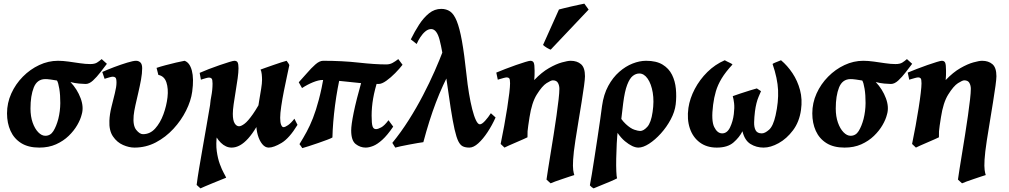

<svg xmlns="http://www.w3.org/2000/svg" viewBox="-20 -791 5543 1055"><path d="M567.4 -440.4Q551.3 -419.4 531.5 -393.6Q511.7 -367.7 491 -348.6Q470.2 -329.6 450.7 -329.6Q438 -329.6 414.1 -331.8Q390.1 -334 367.2 -340.3Q404.8 -300.3 423.1 -251Q441.4 -201.7 428.7 -161.1Q422.4 -134.8 404.5 -103.8Q386.7 -72.8 357.4 -44.4Q328.1 -16.1 287.8 2Q247.6 20 195.8 20Q135.7 20 96.4 -4.6Q57.1 -29.3 37.8 -72Q18.6 -114.7 18.6 -168Q18.6 -225.1 42 -277.1Q65.4 -329.1 105.5 -369.6Q145.5 -410.2 195.6 -433.6Q245.6 -457 298.8 -457Q325.2 -457 356.7 -452.6Q388.2 -448.2 419.2 -443.6Q450.2 -439 475.6 -439Q500 -439 512.9 -447Q525.9 -455.1 538.6 -466.3ZM300.3 -137.2Q311 -180.2 311.3 -224.6Q311.5 -269 305.9 -303.2Q300.3 -337.4 293 -348.6Q280.3 -351.1 258.5 -354Q236.8 -356.9 227.5 -356.4Q183.6 -355.5 165.5 -310.1Q147.5 -264.6 147.5 -194.8Q147.5 -151.4 159.4 -117.4Q171.4 -83.5 190.2 -64.2Q209 -44.9 229 -44.9Q257.3 -44.9 273.4 -71Q289.6 -97.2 300.3 -137.2Z M1036.1 -287.1Q1029.3 -236.8 1002.4 -183.1Q975.6 -129.4 933.1 -83.3Q890.6 -37.1 836.2 -8.5Q781.7 20 718.8 20Q689 20 656 5.6Q623 -8.8 600.8 -41.3Q578.6 -73.7 581.1 -127.9Q582.5 -163.1 592.3 -202.9Q602.1 -242.7 611.1 -278.6Q620.1 -314.5 620.1 -336.9Q620.1 -359.4 614.5 -364.5Q608.9 -369.6 600.1 -369.6Q594.7 -369.6 583.7 -366.7Q572.8 -363.8 563.7 -360.8Q554.7 -357.9 554.7 -357.9L542 -395.5Q569.8 -408.2 607.4 -422.4Q645 -436.5 678.7 -446.8Q712.4 -457 727.5 -457Q741.7 -457 751.5 -447.8Q761.2 -438.5 761.2 -416Q761.2 -388.2 754.9 -353.3Q748.5 -318.4 740 -282Q731.4 -245.6 724.1 -212.6Q716.8 -179.7 714.4 -155.8Q709.5 -101.1 728.5 -77.4Q747.6 -53.7 765.6 -53.7Q804.7 -53.7 832.8 -85Q860.8 -116.2 877.9 -162.8Q895 -209.5 900.4 -256.3Q905.8 -303.7 894.3 -338.4Q882.8 -373 850.1 -379.4L840.3 -418Q859.9 -424.8 889.4 -432.6Q918.9 -440.4 948 -447.3Q977.1 -454.1 994.1 -457Q1022.5 -447.3 1034.2 -403.1Q1045.9 -358.9 1036.1 -287.1Z M1614.7 -105Q1569.8 -31.2 1526.9 -5.6Q1483.9 20 1456.5 20Q1436.5 20 1420.9 0.7Q1405.3 -18.6 1396.7 -48.3Q1388.2 -78.1 1388.2 -108.9Q1388.2 -134.3 1393.1 -168.2Q1397.9 -202.1 1404.1 -237.5Q1410.2 -272.9 1415 -303.2Q1419.9 -333.5 1419.9 -351.6Q1419.9 -367.2 1418.2 -383.3Q1416.5 -399.4 1411.6 -408.7Q1420.4 -412.1 1439.7 -418.9Q1459 -425.8 1481.7 -433.6Q1504.4 -441.4 1524.4 -448Q1544.4 -454.6 1554.7 -457Q1558.6 -452.1 1563.5 -444.8Q1568.4 -437.5 1569.8 -433.1Q1565.4 -411.6 1557.1 -373.3Q1548.8 -335 1540 -291Q1531.2 -247.1 1525.4 -207.3Q1519.5 -167.5 1519.5 -143.6Q1519.5 -117.7 1524.9 -105Q1530.3 -92.3 1537.6 -92.3Q1546.9 -92.3 1563 -103.5Q1579.1 -114.7 1597.7 -138.7ZM1434.6 -275.4 1430.7 -174.8Q1388.7 -80.6 1343.8 -30.3Q1298.8 20 1252.9 20Q1220.7 20 1193.4 -6.8Q1166 -33.7 1149.7 -79.1Q1133.3 -124.5 1133.3 -180.2Q1133.3 -223.6 1140.6 -260Q1147.9 -296.4 1147.9 -332Q1147.9 -354.5 1142.6 -359.6Q1137.2 -364.7 1128.9 -364.7Q1123 -364.7 1112.3 -361.8Q1101.6 -358.9 1092.8 -356Q1084 -353 1084 -353L1077.1 -390.6Q1097.7 -399.9 1127.4 -411.4Q1157.2 -422.9 1187 -433.1Q1216.8 -443.4 1239.3 -450.2Q1261.7 -457 1267.6 -457Q1281.2 -457 1285.9 -447.8Q1290.5 -438.5 1290.5 -416Q1290.5 -394.5 1285.9 -360.6Q1281.2 -326.7 1274.9 -289.1Q1268.6 -251.5 1263.9 -218.5Q1259.3 -185.5 1259.3 -165.5Q1259.3 -129.9 1269.3 -113.5Q1279.3 -97.2 1293.5 -97.2Q1305.2 -97.2 1323.7 -111.1Q1342.3 -125 1369.4 -163.6Q1396.5 -202.1 1434.6 -275.4ZM1198.2 -215.8Q1192.4 -186.5 1188.7 -163.3Q1185.1 -140.1 1181.6 -114.3Q1178.2 -88.4 1172.4 -50.8Q1165.5 -0.5 1171.1 40Q1176.8 80.6 1188 110.8Q1199.2 141.1 1209.7 159.9Q1220.2 178.7 1222.7 185.5Q1215.3 188.5 1195.3 196.5Q1175.3 204.6 1151.1 214.4Q1127 224.1 1107.2 232.7Q1087.4 241.2 1081.5 244.1L1060.5 225.1Q1065.4 185.5 1074.5 131.8Q1083.5 78.1 1094 18.6Q1104.5 -41 1114.7 -99.6Q1125 -158.2 1133.3 -208Q1141.6 -257.8 1145.5 -291Q1145.5 -291 1153.6 -283Q1161.6 -274.9 1171.9 -262.9Q1182.1 -251 1190.2 -238.3Q1198.2 -225.6 1198.2 -215.8Z M2168.5 -466.3 2191.9 -435.1Q2175.8 -414.1 2151.6 -389.4Q2127.4 -364.7 2102.8 -347.2Q2078.1 -329.6 2060.5 -329.6Q2009.3 -329.6 1955.6 -335Q1901.9 -340.3 1850.3 -345.9Q1798.8 -351.6 1752.9 -351.6Q1731 -351.6 1699.7 -338.9Q1668.5 -326.2 1639.6 -307.1L1621.6 -338.9Q1642.6 -361.3 1666.3 -388.9Q1689.9 -416.5 1712.9 -436.8Q1735.8 -457 1755.4 -457Q1860.4 -457 1950.4 -447Q2040.5 -437 2102.5 -437Q2122.1 -437 2137.5 -445.6Q2152.8 -454.1 2168.5 -466.3ZM2140.6 -95.2Q2108.4 -47.9 2080.8 -22.9Q2053.2 2 2030.3 11Q2007.3 20 1989.3 20Q1959.5 20 1934.6 0.7Q1909.7 -18.6 1909.7 -74.2Q1909.7 -104 1923.3 -171.6Q1937 -239.3 1969.7 -355L2058.6 -360.4Q2038.6 -298.3 2030.3 -249.8Q2022 -201.2 2022 -155.8Q2022 -111.8 2027.1 -96.7Q2032.2 -81.5 2045.9 -81.5Q2057.1 -81.5 2074.7 -91.1Q2092.3 -100.6 2114.7 -130.4ZM1855 -397.9Q1833.5 -307.6 1821 -212.4Q1808.6 -117.2 1806.6 -35.6Q1799.8 -31.2 1777.8 -22.9Q1755.9 -14.6 1728.3 -5.1Q1700.7 4.4 1676.5 12.2Q1652.3 20 1641.1 22.9Q1639.6 20 1632.6 10.5Q1625.5 1 1625.5 1Q1646.5 -32.7 1664.8 -66.4Q1683.1 -100.1 1699.7 -142.3Q1716.3 -184.6 1731.9 -243.4Q1747.6 -302.2 1762.2 -386.2Q1767.6 -388.7 1782.2 -390.6Q1796.9 -392.6 1813.7 -394.3Q1830.6 -396 1842.8 -397Q1855 -397.9 1855 -397.9Z M2703.1 -145.5Q2684.1 -103 2659.2 -65.2Q2634.3 -27.3 2608.2 -3.7Q2582 20 2559.1 20Q2538.1 20 2523.7 13.4Q2509.3 6.8 2498.5 -14.6Q2487.8 -36.1 2477.8 -80.1Q2467.8 -124 2456.3 -197.8Q2444.8 -271.5 2429.2 -383.3Q2411.1 -512.7 2395.5 -572Q2379.9 -631.3 2349.1 -631.3Q2333 -631.3 2317.6 -618.7Q2302.2 -606 2289.8 -586.9Q2277.3 -567.9 2269.5 -549.3L2237.3 -574.7Q2258.3 -617.7 2283 -655.8Q2307.6 -693.8 2337.6 -718Q2367.7 -742.2 2404.8 -742.2Q2432.6 -742.2 2453.4 -728Q2474.1 -713.9 2489.7 -675.5Q2505.4 -637.2 2518.3 -565.7Q2531.2 -494.1 2543.5 -378.9Q2548.8 -327.1 2556.9 -278.6Q2564.9 -230 2574.7 -191.4Q2584.5 -152.8 2595.2 -130.4Q2606 -107.9 2616.7 -107.9Q2627.9 -107.9 2645.5 -127.2Q2663.1 -146.5 2677.2 -168.9ZM2461.4 -415.5Q2411.1 -322.3 2374.8 -226.6Q2338.4 -130.9 2306.2 -9.8Q2297.4 -8.8 2275.6 -5.1Q2253.9 -1.5 2228.5 3.4Q2203.1 8.3 2181.9 12.7Q2160.6 17.1 2151.9 20L2135.7 -5.9Q2183.6 -64.5 2226.1 -131.6Q2268.6 -198.7 2304.4 -267.6Q2340.3 -336.4 2368.4 -400.4Q2396.5 -464.4 2416 -516.1Q2420.4 -511.7 2427.7 -497.1Q2435.1 -482.4 2442.6 -464.8Q2450.2 -447.3 2455.6 -433.3Q2460.9 -419.4 2461.4 -415.5Z M3194.3 -372.1Q3194.3 -357.4 3189.2 -319.3Q3184.1 -281.2 3175.8 -230Q3167.5 -178.7 3158.4 -123.5Q3149.4 -68.4 3141.6 -19Q3131.3 48.3 3129.2 86.4Q3127 124.5 3129.6 143.1Q3132.3 161.6 3135.7 170.9Q3128.4 172.9 3110.4 179Q3092.3 185.1 3070.6 192.4Q3048.8 199.7 3030.5 206.3Q3012.2 212.9 3005.4 216.3L2982.9 195.8Q2985.4 177.2 2991.5 138.9Q2997.6 100.6 3005.6 51.3Q3013.7 2 3022.2 -51.5Q3030.8 -105 3037.8 -155Q3044.9 -205.1 3049.3 -243.9Q3053.7 -282.7 3053.7 -302.7Q3053.7 -321.3 3045.9 -335.4Q3038.1 -349.6 3017.6 -349.6Q3007.8 -349.6 2983.4 -334.2Q2959 -318.8 2929.2 -271Q2901.9 -227.1 2889.6 -147Q2885.3 -117.7 2882.6 -100.6Q2879.9 -83.5 2878.9 -69.8Q2877.9 -56.2 2878.4 -36.6Q2872.1 -33.2 2854.2 -25.4Q2836.4 -17.6 2814.9 -8.3Q2793.5 1 2775.6 8.8Q2757.8 16.6 2752 20L2731 0Q2741.2 -48.8 2750.5 -100.1Q2759.8 -151.4 2767.1 -198Q2774.4 -244.6 2778.6 -280.3Q2782.7 -315.9 2782.7 -333Q2782.7 -355.5 2778.1 -360.6Q2773.4 -365.7 2764.6 -365.7Q2759.3 -365.7 2747.3 -362.5Q2735.4 -359.4 2725.3 -356.2Q2715.3 -353 2715.3 -353L2707 -392.1Q2727.5 -400.9 2756.8 -412.1Q2786.1 -423.3 2815.2 -433.6Q2844.2 -443.8 2866.2 -450.4Q2888.2 -457 2894 -457Q2907.7 -457 2912.6 -446.8Q2917.5 -436.5 2917.5 -401.9Q2917.5 -391.6 2917.2 -377.4Q2917 -363.3 2915.5 -351.1Q2956.5 -394 2996.3 -416.7Q3036.1 -439.5 3067.9 -448.2Q3099.6 -457 3115.7 -457Q3150.9 -457 3172.6 -438.2Q3194.3 -419.4 3194.3 -372.1ZM3214.4 -738.3 3005.9 -518.1Q2998 -520.5 2985.1 -528.3Q2972.2 -536.1 2963.9 -543.9L3051.3 -738.8Q3059.6 -741.2 3078.4 -745.8Q3097.2 -750.5 3119.6 -755.6Q3142.1 -760.7 3161.9 -764.9Q3181.6 -769 3190.9 -771Z M3692.9 -217.8Q3688 -176.8 3665.5 -134.8Q3643.1 -92.8 3611.3 -57.6Q3579.6 -22.5 3546.6 -1.2Q3513.7 20 3487.8 20Q3456.5 20 3414.1 -14.9Q3371.6 -49.8 3333 -133.3Q3339.4 -138.2 3340.3 -149.2Q3341.3 -160.2 3345.5 -170.4Q3349.6 -180.7 3365.2 -182.6Q3392.6 -133.3 3418.5 -109.4Q3444.3 -85.4 3465.3 -78.4Q3486.3 -71.3 3497.6 -71.3Q3516.1 -71.3 3536.9 -94.2Q3557.6 -117.2 3565.9 -175.8Q3574.7 -234.4 3566.7 -282.2Q3558.6 -330.1 3538.8 -358.6Q3519 -387.2 3492.7 -387.2Q3474.1 -387.2 3457 -373.8Q3439.9 -360.4 3426.3 -325Q3412.6 -289.6 3404.3 -224.1Q3402.3 -208 3399.4 -182.9Q3396.5 -157.7 3394 -137.7Q3391.6 -117.7 3391.6 -117.7Q3386.2 -139.2 3382.1 -124.8Q3377.9 -110.4 3375.5 -82Q3371.1 -45.4 3368.9 -2.7Q3366.7 40 3366 80.3Q3365.2 120.6 3366.5 149.9Q3367.7 179.2 3370.6 189Q3358.4 195.8 3332.3 206.8Q3306.2 217.8 3280 228.3Q3253.9 238.8 3241.7 244.1Q3230.5 238.3 3221.2 227.5Q3225.1 208 3231.9 166.7Q3238.8 125.5 3246.8 72.8Q3254.9 20 3263.2 -34.4Q3271.5 -88.9 3278.1 -135.3Q3284.7 -181.6 3288.1 -209Q3296.9 -272.5 3322.3 -319.1Q3347.7 -365.7 3382.6 -396.2Q3417.5 -426.8 3456.1 -441.9Q3494.6 -457 3530.3 -457Q3586.4 -457 3620.8 -436Q3655.3 -415 3672.6 -380.1Q3689.9 -345.2 3693.8 -303Q3697.8 -260.7 3692.9 -217.8Z M3918.5 20Q3863.3 20 3825.2 -8.3Q3787.1 -36.6 3770.5 -85.9Q3753.9 -135.3 3762.7 -198.2Q3770.5 -250.5 3797.6 -302Q3824.7 -353.5 3866.9 -395.3Q3909.2 -437 3962.4 -460Q3964.4 -458 3974.1 -453.6Q3983.9 -449.2 3993.4 -444.3Q4002.9 -439.5 4004.9 -436.5Q3966.8 -395.5 3945.3 -359.9Q3923.8 -324.2 3913.6 -289.3Q3903.3 -254.4 3898.4 -215.3Q3887.2 -128.4 3904.3 -93.3Q3921.4 -58.1 3948.2 -58.1Q3975.6 -58.1 3991.5 -91.1Q4007.3 -124 4012.2 -164.1Q4016.6 -199.2 4013.7 -223.9Q4010.7 -248.5 4006.3 -262.7Q4020.5 -268.1 4047.9 -277.1Q4075.2 -286.1 4101.8 -294.4Q4128.4 -302.7 4138.7 -305.2Q4146 -300.3 4153.8 -295.2Q4161.6 -290 4161.6 -290Q4161.6 -290 4148.2 -258.8Q4134.8 -227.5 4128.4 -179.2Q4124.5 -147.5 4123.8 -119.6Q4123 -91.8 4132.1 -75Q4141.1 -58.1 4166 -58.1Q4183.1 -58.1 4205.8 -78.1Q4228.5 -98.1 4241.7 -157.2Q4258.3 -231.4 4255.4 -295.7Q4252.4 -359.9 4225.1 -439.5Q4227.5 -441.9 4237.5 -446.3Q4247.6 -450.7 4258.1 -454.6Q4268.6 -458.5 4271.5 -460Q4306.6 -430.7 4334.5 -388.9Q4362.3 -347.2 4376 -296.1Q4389.6 -245.1 4381.3 -187Q4372.1 -121.1 4337.4 -75Q4302.7 -28.8 4258.5 -4.4Q4214.4 20 4175.8 20Q4135.7 20 4103.8 0.2Q4071.8 -19.5 4059.6 -69.8Q4043 -36.6 4010.5 -8.3Q3978 20 3918.5 20Z M4992.2 -440.4Q4976.1 -419.4 4956.3 -393.6Q4936.5 -367.7 4915.8 -348.6Q4895 -329.6 4875.5 -329.6Q4862.8 -329.6 4838.9 -331.8Q4814.9 -334 4792 -340.3Q4829.6 -300.3 4847.9 -251Q4866.2 -201.7 4853.5 -161.1Q4847.2 -134.8 4829.3 -103.8Q4811.5 -72.8 4782.2 -44.4Q4752.9 -16.1 4712.6 2Q4672.4 20 4620.6 20Q4560.5 20 4521.2 -4.6Q4481.9 -29.3 4462.6 -72Q4443.4 -114.7 4443.4 -168Q4443.4 -225.1 4466.8 -277.1Q4490.2 -329.1 4530.3 -369.6Q4570.3 -410.2 4620.4 -433.6Q4670.4 -457 4723.6 -457Q4750 -457 4781.5 -452.6Q4813 -448.2 4844 -443.6Q4875 -439 4900.4 -439Q4924.8 -439 4937.7 -447Q4950.7 -455.1 4963.4 -466.3ZM4725.1 -137.2Q4735.8 -180.2 4736.1 -224.6Q4736.3 -269 4730.7 -303.2Q4725.1 -337.4 4717.8 -348.6Q4705.1 -351.1 4683.3 -354Q4661.6 -356.9 4652.3 -356.4Q4608.4 -355.5 4590.3 -310.1Q4572.3 -264.6 4572.3 -194.8Q4572.3 -151.4 4584.2 -117.4Q4596.2 -83.5 4615 -64.2Q4633.8 -44.9 4653.8 -44.9Q4682.1 -44.9 4698.2 -71Q4714.4 -97.2 4725.1 -137.2Z M5455.1 -372.1Q5455.1 -357.4 5450 -319.3Q5444.8 -281.2 5436.5 -230Q5428.2 -178.7 5419.2 -123.5Q5410.2 -68.4 5402.3 -19Q5392.1 48.3 5389.9 86.4Q5387.7 124.5 5390.4 143.1Q5393.1 161.6 5396.5 170.9Q5389.2 172.9 5371.1 179Q5353 185.1 5331.3 192.4Q5309.6 199.7 5291.3 206.3Q5272.9 212.9 5266.1 216.3L5243.7 195.8Q5246.1 177.2 5252.2 138.9Q5258.3 100.6 5266.4 51.3Q5274.4 2 5283 -51.5Q5291.5 -105 5298.6 -155Q5305.7 -205.1 5310.1 -243.9Q5314.5 -282.7 5314.5 -302.7Q5314.5 -321.3 5306.6 -335.4Q5298.8 -349.6 5278.3 -349.6Q5268.6 -349.6 5244.1 -334.2Q5219.7 -318.8 5189.9 -271Q5162.6 -227.1 5150.4 -147Q5146 -117.7 5143.3 -100.6Q5140.6 -83.5 5139.6 -69.8Q5138.7 -56.2 5139.2 -36.6Q5132.8 -33.2 5115 -25.4Q5097.2 -17.6 5075.7 -8.3Q5054.2 1 5036.4 8.8Q5018.6 16.6 5012.7 20L4991.7 0Q5002 -48.8 5011.2 -100.1Q5020.5 -151.4 5027.8 -198Q5035.2 -244.6 5039.3 -280.3Q5043.5 -315.9 5043.5 -333Q5043.5 -355.5 5038.8 -360.6Q5034.2 -365.7 5025.4 -365.7Q5020 -365.7 5008.1 -362.5Q4996.1 -359.4 4986.1 -356.2Q4976.1 -353 4976.1 -353L4967.8 -392.1Q4988.3 -400.9 5017.6 -412.1Q5046.9 -423.3 5075.9 -433.6Q5105 -443.8 5127 -450.4Q5148.9 -457 5154.8 -457Q5168.5 -457 5173.3 -446.8Q5178.2 -436.5 5178.2 -401.9Q5178.2 -391.6 5178 -377.4Q5177.7 -363.3 5176.3 -351.1Q5217.3 -394 5257.1 -416.7Q5296.9 -439.5 5328.6 -448.2Q5360.4 -457 5376.5 -457Q5411.6 -457 5433.3 -438.2Q5455.1 -419.4 5455.1 -372.1Z"/></svg>

Font: Gentium Book Plus
Style: Bold Italic
Weight: 700
Italic angle: -8°
Designer: Victor Gaultney, Annie Olsen, Iska Routamaa, Becca Hirsbrunner
Foundry: SIL International
Version: Version 6.101